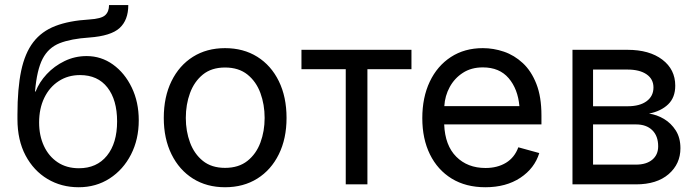

<svg xmlns="http://www.w3.org/2000/svg" viewBox="-20 -748 2831 779"><path d="M299.3 11.7Q229 11.7 172.9 -21.7Q116.7 -55.2 83.7 -117.2Q50.8 -179.2 50.8 -264.6V-283.2Q50.8 -388.7 65.9 -460.7Q81.1 -532.7 115 -576.9Q148.9 -621.1 204.8 -642.6Q260.7 -664.1 341.8 -668.9Q391.1 -671.9 406.7 -686.3Q422.4 -700.7 422.4 -727.5H500.5Q500.5 -666.5 465.3 -634.3Q430.2 -602.1 341.8 -595.7Q268.1 -590.8 222.2 -572.8Q176.3 -554.7 152.8 -509.3Q129.4 -463.9 122.1 -376.5H124.5Q139.2 -414.6 169.7 -447.3Q200.2 -480 241.9 -500.2Q283.7 -520.5 331.5 -520.5Q390.6 -520.5 438.5 -486.1Q486.3 -451.7 514.6 -392.8Q543 -334 543 -259.8Q543 -182.6 511.5 -121.1Q480 -59.6 424.8 -23.9Q369.6 11.7 299.3 11.7ZM300.3 -65.4Q372.6 -65.4 413.8 -116.2Q455.1 -167 455.1 -255.4Q455.1 -342.8 415.8 -393.1Q376.5 -443.4 304.7 -443.4Q255.9 -443.4 218.3 -418.9Q180.7 -394.5 159.7 -351.1Q138.7 -307.6 138.7 -251Q138.7 -197.8 158.2 -155.8Q177.7 -113.8 213.9 -89.6Q250 -65.4 300.3 -65.4Z M893.1 11.7Q818.8 11.7 762.9 -23.4Q707 -58.6 675.8 -122.1Q644.5 -185.5 644.5 -269.5Q644.5 -355 675.8 -418.7Q707 -482.4 762.9 -517.6Q818.8 -552.7 893.1 -552.7Q967.8 -552.7 1023.9 -517.6Q1080.1 -482.4 1111.3 -418.7Q1142.6 -355 1142.6 -269.5Q1142.6 -185.5 1111.3 -122.1Q1080.1 -58.6 1023.9 -23.4Q967.8 11.7 893.1 11.7ZM893.1 -66.9Q948.2 -66.9 983.9 -95.2Q1019.5 -123.5 1036.6 -169.7Q1053.7 -215.8 1053.7 -269.5Q1053.7 -323.7 1036.6 -370.4Q1019.5 -417 983.9 -445.6Q948.2 -474.1 893.1 -474.1Q838.4 -474.1 803.2 -445.6Q768.1 -417 751 -370.6Q733.9 -324.2 733.9 -269.5Q733.9 -215.8 751 -169.7Q768.1 -123.5 803.2 -95.2Q838.4 -66.9 893.1 -66.9Z M1382.8 0V-467.3H1203.1V-545.9H1649.4V-467.3H1470.7V0Z M1949.2 11.7Q1870.1 11.7 1812.7 -23.4Q1755.4 -58.6 1724.4 -121.6Q1693.4 -184.6 1693.4 -268.6Q1693.4 -352.5 1723.6 -416.5Q1753.9 -480.5 1809.3 -516.6Q1864.7 -552.7 1939 -552.7Q1982.4 -552.7 2024.7 -538.3Q2066.9 -523.9 2101.3 -491.9Q2135.7 -460 2156.2 -407.7Q2176.8 -355.5 2176.8 -279.8V-243.2H1782.2Q1785.6 -157.7 1831.3 -112.1Q1877 -66.4 1949.7 -66.4Q1998 -66.4 2033 -87.6Q2067.9 -108.9 2083 -150.4L2168 -127Q2148.9 -64.9 2091.1 -26.6Q2033.2 11.7 1949.2 11.7ZM1782.7 -317.4H2087.4Q2081.1 -387.2 2043.7 -430.9Q2006.3 -474.6 1939 -474.6Q1892.1 -474.6 1858.2 -452.6Q1824.2 -430.7 1804.7 -395Q1785.2 -359.4 1782.7 -317.4Z M2302.7 0V-545.9H2525.9Q2614.7 -545.9 2667.2 -506.1Q2719.7 -466.3 2719.7 -400.4Q2719.7 -352.5 2690.9 -324.7Q2662.1 -296.9 2613.3 -287.1Q2645 -282.7 2674.1 -265.4Q2703.1 -248 2721.9 -218.5Q2740.7 -189 2740.7 -146.5Q2740.7 -83 2692.9 -41.5Q2645 0 2560.5 0ZM2386.2 -80.1H2560.5Q2602.5 -80.1 2626.5 -100.1Q2650.4 -120.1 2650.4 -154.3Q2650.4 -196.3 2626.5 -219.7Q2602.5 -243.2 2560.5 -243.2H2386.2ZM2386.2 -316.9H2526.4Q2575.7 -316.9 2603.5 -337.4Q2631.3 -357.9 2631.3 -393.1Q2631.3 -427.2 2603.3 -446.5Q2575.2 -465.8 2525.9 -465.8H2386.2Z"/></svg>

Font: Inter
Style: Regular
Weight: 400
Designer: Rasmus Andersson
Foundry: rsms
Version: Version 4.001;git-9221beed3